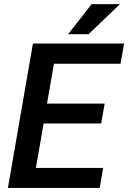

<svg xmlns="http://www.w3.org/2000/svg" viewBox="-20 -925 631 945"><path d="M478 -317.4H194.8L156.7 -98.6H487.8L470.7 0H19L142.1 -710.9H590.8L573.2 -611.3H245.6L211.4 -415H495.1ZM431.2 -904.8H570.3L416 -756.8H315.4Z"/></svg>

Font: RobotoDraft Medium
Style: Italic
Weight: 500
Italic angle: -12°
Version: Version 2.001152; 2014